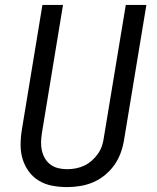

<svg xmlns="http://www.w3.org/2000/svg" viewBox="-20 -755 640 783"><path d="M254 8Q223 8 193.5 2.5Q164 -3 139.5 -17.5Q115 -32 98 -55Q81 -78 72.5 -105.5Q64 -133 64 -163.5Q64 -194 69 -225L153 -735H237L151 -213Q148 -194 147.5 -175.5Q147 -157 151 -140Q155 -123 164 -108Q173 -93 187 -83Q201 -73 218.5 -69Q236 -65 254 -65Q272 -65 290 -68.5Q308 -72 324.5 -80Q341 -88 355.5 -101Q370 -114 380.5 -129.5Q391 -145 396.5 -162.5Q402 -180 404 -197L493 -735H577L486 -185Q482 -159 472.5 -132.5Q463 -106 447 -83Q431 -60 408.5 -41.5Q386 -23 360.5 -12Q335 -1 307.5 3.5Q280 8 254 8Z"/></svg>

Font: Iosevka Custom Oblique
Style: Regular
Weight: 400
Italic angle: -9°
Designer: Belleve Invis
Foundry: Belleve Invis
Version: Version 27.0.1